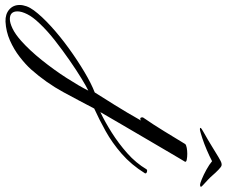

<svg xmlns="http://www.w3.org/2000/svg" viewBox="-438 -408 886 751"><g transform="rotate(90 5.5 -33.0)"><path d="M-285 389Q-314 390 -332 374.5Q-350 359 -350 334Q-350 321 -345 307Q-340 293 -329 278Q-306 247 -266.5 211Q-227 175 -180 141Q-133 107 -87.5 80Q-42 53 -8 40Q11 10 41 -38Q71 -86 102 -141Q98 -138 95 -138Q91 -138 90 -142Q89 -146 90 -149Q119 -191 144 -232Q169 -273 194 -314Q198 -318 209 -320Q220 -322 232 -322Q245 -322 255 -320Q265 -318 263 -313Q263 -313 249.5 -290.5Q236 -268 214.5 -231Q193 -194 167 -150Q141 -106 115.5 -62Q90 -18 69 18Q107 0 149 -26.5Q191 -53 229.5 -87Q268 -121 293 -163Q295 -165 298 -165Q303 -165 306.5 -162.5Q310 -160 308 -156Q275 -103 232 -65.5Q189 -28 143 -2.5Q97 23 55 42Q27 96 -9 162.5Q-45 229 -98 289Q-118 311 -147 333.5Q-176 356 -211 371.5Q-246 387 -285 389ZM-295 372Q-280 372 -258 361.5Q-236 351 -210 328Q-172 294 -134 246.5Q-96 199 -64.5 150Q-33 101 -15 65Q-30 72 -62 91.5Q-94 111 -133 138Q-172 165 -211 195.5Q-250 226 -279 257Q-303 282 -314 304Q-325 326 -325 342Q-325 372 -295 372ZM141 -372Q129 -370 131 -375Q132 -377 146 -385Q160 -393 177.5 -403Q195 -413 204 -419Q227 -433 245 -444Q263 -455 270 -456Q274 -457 278 -456Q283 -455 294.5 -444Q306 -433 318 -419Q323 -413 333.5 -403Q344 -393 353 -385Q362 -377 361 -375Q360 -372 353 -372Q348 -372 331 -379Q314 -386 294 -397Q274 -408 261 -419Q242 -409 217.5 -398.5Q193 -388 171.5 -381Q150 -374 141 -372Z"/></g></svg>

Font: Fleur De Leah
Style: Regular
Weight: 400
Designer: Robert E. Leuschke
Foundry: Robert E. Leuschke
Version: Version 1.010; ttfautohint (v1.8.3)